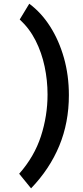

<svg xmlns="http://www.w3.org/2000/svg" viewBox="-20 -821 449 1041"><path d="M86.9 -715.3 138.7 -800.8Q203.6 -752.9 251.7 -677.5Q299.8 -602.1 326.7 -507.1Q353.5 -412.1 353.5 -305.2Q353.5 -156.2 301.3 -30.3Q249 95.7 148.4 200.2L84 121.1Q166 28.3 201.9 -82.3Q237.8 -192.9 237.8 -308.6Q237.8 -385.3 221.9 -460.4Q206.1 -535.6 172.9 -601.3Q139.6 -667 86.9 -715.3Z"/></svg>

Font: Kanchenjunga
Style: Bold
Weight: 700
Designer: Becca Hirsbrunner Spalinger
Foundry: SIL International
Version: Version 2.001